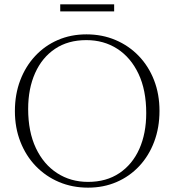

<svg xmlns="http://www.w3.org/2000/svg" viewBox="-20 -853 802 883"><path d="M377.5 -695Q450 -695 511.2 -669Q572.5 -643 618 -595.8Q663.5 -548.5 688.5 -484.2Q713.5 -420 713.5 -343Q713.5 -266 689.2 -201.5Q665 -137 620.8 -89.5Q576.5 -42 516.5 -16Q456.5 10 385 10Q312.5 10 251.2 -16Q190 -42 144.5 -89.2Q99 -136.5 73.8 -201Q48.5 -265.5 48.5 -342Q48.5 -419 73 -483.5Q97.5 -548 141.8 -595.5Q186 -643 246 -669Q306 -695 377.5 -695ZM385 -16.5Q469 -16.5 529 -56.8Q589 -97 620.8 -168.2Q652.5 -239.5 652.5 -333Q652.5 -438.5 617 -513.5Q581.5 -588.5 519.5 -628.5Q457.5 -668.5 377 -668.5Q293 -668.5 233.2 -628.5Q173.5 -588.5 141.5 -517Q109.5 -445.5 109.5 -352Q109.5 -247 145 -172Q180.5 -97 242.8 -56.8Q305 -16.5 385 -16.5ZM257 -800.5V-833H505V-800.5Z"/></svg>

Font: Newsreader 36pt Light
Style: Regular
Weight: 300
Designer: Hugues Gentile
Foundry: Production Type
Version: Version 1.003